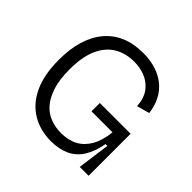

<svg xmlns="http://www.w3.org/2000/svg" viewBox="-169 -844 1028 1028"><g transform="rotate(45 345.0 -330.0)"><path d="M345 12Q264 12 201 -25.5Q138 -63 102.5 -138Q67 -213 67 -328Q67 -408 86 -471.5Q105 -535 142.5 -580Q180 -625 234.5 -648.5Q289 -672 361 -672Q414 -672 457 -658.5Q500 -645 532.5 -619Q565 -593 585 -554.5Q605 -516 611 -467L539 -447Q535 -506 508 -540.5Q481 -575 442 -590Q403 -605 360 -605Q297 -605 248.5 -577Q200 -549 172 -488.5Q144 -428 144 -329Q144 -252 161.5 -199.5Q179 -147 207.5 -115.5Q236 -84 274 -70.5Q312 -57 352 -57Q408 -57 448 -78.5Q488 -100 513 -144Q538 -188 545 -255H386V-318H619V-226V0H552L577 -184H563Q551 -117 523.5 -73.5Q496 -30 451.5 -9Q407 12 345 12Z"/></g></svg>

Font: Bricolage Grotesque 96pt ExtraBold Light
Style: Regular
Weight: 300
Version: Version 1.001;gftools[0.9.33.dev8+g029e19f]